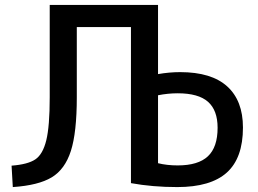

<svg xmlns="http://www.w3.org/2000/svg" viewBox="-20 -750 1049 780"><path d="M512 -640H292V-355Q292 -212 268 -137Q244 -62 190 -29.5Q136 3 32 10L27 -77Q93 -82 123.5 -102.5Q154 -123 168 -180Q182 -237 182 -355V-730H622V-449Q668 -457 712 -457Q839 -457 903 -399Q967 -341 967 -232Q967 -108 901.5 -49Q836 10 700 10Q600 10 512 -6ZM622 -363V-87Q658 -78 702 -78Q785 -78 824.5 -115Q864 -152 864 -231Q864 -302 825 -336.5Q786 -371 702 -371Q662 -371 622 -363Z"/></svg>

Font: Mplus 1p Medium
Style: Regular
Weight: 500
Version: Version 1.061